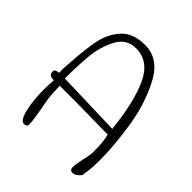

<svg xmlns="http://www.w3.org/2000/svg" viewBox="-207 -895 1030 1030"><g transform="rotate(45 308.0 -379.5)"><path d="M489 -22Q489 -44 499 -90Q510 -132 510 -159Q510 -237 498 -278H467Q426 -278 360 -280L266 -281H131L133 -242Q133 -196 148 -127Q153 -99 157.5 -70.5Q162 -42 162 -19V-10Q152 0 141 0Q115 0 100 -61.5Q85 -123 85 -210Q85 -245 88 -279Q66 -280 58 -286.5Q50 -293 50 -307Q50 -318 56.5 -322Q63 -326 80 -328L79 -355L82 -401Q89 -514 103 -585Q117 -656 163 -708Q209 -760 301 -760Q406 -760 465 -647Q524 -534 545 -395Q566 -256 566 -156Q566 -120 564 -93.5Q562 -67 556 -28Q533 1 510 1Q498 1 493.5 -5Q489 -11 489 -22ZM279 -713Q206 -713 171.5 -645.5Q137 -578 130 -501Q123 -424 123 -328L494 -317Q475 -502 426 -607.5Q377 -713 279 -713Z"/></g></svg>

Font: Indie Flower
Style: Regular
Weight: 400
Designer: Kimberly Geswein
Foundry: Kimberly Geswein
Version: Version 2.000